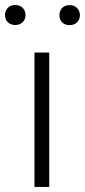

<svg xmlns="http://www.w3.org/2000/svg" viewBox="-53 -735 334 755"><path d="M140.6 -528.3V0H82.5V-528.3ZM-33.2 -675.3Q-33.2 -692.4 -22.5 -703.9Q-11.7 -715.3 6.8 -715.3Q25.4 -715.3 36.4 -703.9Q47.4 -692.4 47.4 -675.3Q47.4 -659.2 36.4 -647.9Q25.4 -636.7 6.8 -636.7Q-11.7 -636.7 -22.5 -647.9Q-33.2 -659.2 -33.2 -675.3ZM180.7 -674.8Q180.7 -691.9 191.2 -703.4Q201.7 -714.8 220.7 -714.8Q239.3 -714.8 250.2 -703.4Q261.2 -691.9 261.2 -674.8Q261.2 -658.7 250.2 -647.5Q239.3 -636.2 220.7 -636.2Q201.7 -636.2 191.2 -647.5Q180.7 -658.7 180.7 -674.8Z"/></svg>

Font: Vazirmatn RD UI ExtraLight
Style: Regular
Weight: 200
Designer: Saber Rastikerdar
Foundry: Saber Rastikerdar
Version: Version 33.003